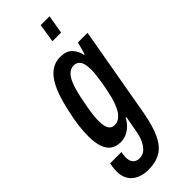

<svg xmlns="http://www.w3.org/2000/svg" viewBox="-308 -760 986 986"><g transform="rotate(-45 185.0 -266.5)"><path d="M108 192Q74 192 46 180Q18 168 2 143.5Q-14 119 -14 82Q-14 74 -13 62Q-12 50 -8 29H74Q73 39 71.5 47Q70 55 70 63Q70 82 76 94Q82 106 93 112Q104 118 118 118Q140 118 156.5 104.5Q173 91 185.5 65.5Q198 40 204 4Q208 -17 211.5 -38Q215 -59 219 -80H214Q203 -58 186 -42Q169 -26 149.5 -17.5Q130 -9 109 -9Q76 -9 54.5 -24Q33 -39 22 -70Q11 -101 11 -148Q11 -184 16 -224.5Q21 -265 31 -307Q56 -428 96 -483.5Q136 -539 196 -539Q241 -539 263 -516Q285 -493 291 -460H296L314 -527H384L297 -32Q282 50 258.5 99.5Q235 149 198.5 170.5Q162 192 108 192ZM149 -93Q165 -93 179 -102Q193 -111 205 -128.5Q217 -146 227 -173.5Q237 -201 244 -238Q251 -270 255 -295.5Q259 -321 261.5 -341Q264 -361 264 -378Q264 -405 259 -423Q254 -441 243 -450Q232 -459 215 -459Q194 -459 177.5 -444Q161 -429 148.5 -398Q136 -367 126 -320Q119 -286 114 -258.5Q109 -231 106.5 -209Q104 -187 104 -168Q104 -142 109 -125Q114 -108 124 -100.5Q134 -93 149 -93ZM226 -624 242 -725H306L289 -624Z"/></g></svg>

Font: Archivo ExtraCondensed Medium
Style: Italic
Weight: 500
Width: 2
Italic angle: -10°
Designer: Hector Gatti
Foundry: Omnibus-Type
Version: Version 2.001